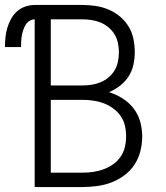

<svg xmlns="http://www.w3.org/2000/svg" viewBox="-49 -755 669 775"><path d="M91 0V-677Q80 -677 70 -670.5Q60 -664 54 -654Q48 -644 44.5 -633Q41 -622 39 -611Q37 -600 36.5 -588.5Q36 -577 36 -565H-29Q-29 -585 -27 -604.5Q-25 -624 -19.5 -642.5Q-14 -661 -4.5 -678.5Q5 -696 19.5 -709Q34 -722 53 -728.5Q72 -735 91 -735H283Q310 -735 337 -731Q364 -727 389 -716.5Q414 -706 435 -688.5Q456 -671 470 -648Q484 -625 489.5 -598.5Q495 -572 495 -545Q495 -519 489.5 -493.5Q484 -468 470 -446.5Q456 -425 435.5 -409Q415 -393 391 -383Q420 -374 446 -357.5Q472 -341 490.5 -317Q509 -293 517 -263.5Q525 -234 525 -204Q525 -174 517.5 -144.5Q510 -115 493.5 -90Q477 -65 452.5 -47Q428 -29 400.5 -18.5Q373 -8 343 -4Q313 0 283 0ZM156 -410H283Q302 -410 321 -413Q340 -416 357 -423Q374 -430 389 -442.5Q404 -455 413.5 -471Q423 -487 427 -506Q431 -525 431 -544Q431 -563 427 -581.5Q423 -600 413.5 -616Q404 -632 389 -644.5Q374 -657 357 -664Q340 -671 321 -674Q302 -677 283 -677H156ZM156 -58H283Q305 -58 326.5 -61Q348 -64 368.5 -71.5Q389 -79 407 -91.5Q425 -104 437.5 -122Q450 -140 455 -161.5Q460 -183 460 -205Q460 -227 455 -248.5Q450 -270 437.5 -287.5Q425 -305 407 -318Q389 -331 368.5 -338.5Q348 -346 326.5 -349Q305 -352 283 -352H156Z"/></svg>

Font: Iosevka SS04 Light Extended
Style: Regular
Weight: 300
Width: 7
Monospace: yes
Designer: Belleve Invis
Foundry: Belleve Invis
Version: Version 19.0.0; ttfautohint (v1.8.4)